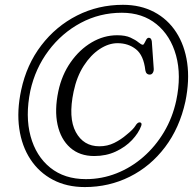

<svg xmlns="http://www.w3.org/2000/svg" viewBox="-20 -749 802 798"><path d="M332.5 28.5Q257.5 28.5 200 -1.8Q142.5 -32 106.5 -86.8Q70.5 -141.5 60 -215Q49.5 -288.5 68 -374.5Q90.5 -480.5 151.5 -560.2Q212.5 -640 300.2 -684.5Q388 -729 491 -729Q564 -729 620.5 -699.2Q677 -669.5 712.2 -615.2Q747.5 -561 758 -487.8Q768.5 -414.5 750.5 -327Q726.5 -217.5 666 -137.5Q605.5 -57.5 519.2 -14.5Q433 28.5 332.5 28.5ZM337 -4.5Q403 -4.5 464 -28.5Q525 -52.5 575.5 -96.5Q626 -140.5 661.5 -200Q697 -259.5 712.5 -331Q734.5 -435.5 711.8 -518.2Q689 -601 630.5 -648.5Q572 -696 486.5 -696Q394.5 -696 315.5 -653.8Q236.5 -611.5 181.5 -538Q126.5 -464.5 106 -371.5Q84.5 -266 107 -183Q129.5 -100 188.8 -52.2Q248 -4.5 337 -4.5ZM567 -226Q556 -196 528.8 -167Q501.5 -138 461.2 -119.2Q421 -100.5 371.5 -100.5Q311 -100.5 271.8 -135.2Q232.5 -170 219.2 -230.8Q206 -291.5 222.5 -370Q237 -438 273.8 -490.5Q310.5 -543 361 -572.8Q411.5 -602.5 467 -602.5Q501 -602.5 522.2 -592.8Q543.5 -583 555.5 -573Q567.5 -563 573.5 -563Q577 -563 580.5 -570.2Q584 -577.5 588.2 -584.8Q592.5 -592 598.5 -592Q609 -592 611 -576.5L619 -463Q619.5 -453.5 615 -446.2Q610.5 -439 602.5 -439Q587 -439 584 -457Q577 -519 545.2 -544.2Q513.5 -569.5 468.5 -569.5Q431.5 -569.5 394.2 -545Q357 -520.5 328 -475.5Q299 -430.5 286 -368.5Q263 -259.5 295 -200.2Q327 -141 393 -141Q426.5 -141 454.8 -155Q483 -169 506 -189Q534 -211.5 542.8 -226.2Q551.5 -241 561 -240.5Q571.5 -239 567 -226Z"/></svg>

Font: Fraunces 144pt SuperSoft Light
Style: Italic
Weight: 300
Italic angle: -16°
Version: Version 1.000;[b76b70a41]